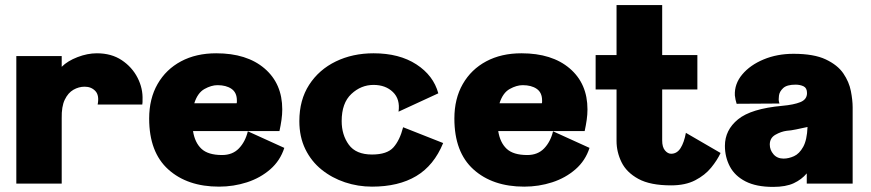

<svg xmlns="http://www.w3.org/2000/svg" viewBox="-20 -720 3414 753"><path d="M44 0V-500H222V-458Q245 -481 284 -496Q323 -511 360 -511Q417 -511 457.5 -484Q498 -457 519.5 -415Q541 -373 539 -328Q539 -324 539 -319.5Q539 -315 538 -310H363Q370 -346 354 -363Q338 -380 312 -380Q289 -380 268 -368Q247 -356 234 -329Q221 -302 222 -256V0Z M1095 -140Q1079 -90 1040 -56Q1001 -22 948.5 -5Q896 12 839 12Q715 12 640 -55.5Q565 -123 565 -255Q565 -333 598 -390.5Q631 -448 690 -479.5Q749 -511 828 -511Q948 -511 1017.5 -451.5Q1087 -392 1087 -291Q1087 -271 1084 -250Q1081 -229 1076 -206H737Q744 -161 770 -136.5Q796 -112 851 -112Q892 -112 917 -138Q942 -164 952 -205ZM833 -386Q809 -386 782 -371Q755 -356 742 -315H908Q909 -317 909 -320.5Q909 -324 909 -326Q909 -357 888 -371.5Q867 -386 833 -386Z M1439 12Q1384 12 1333 -5Q1282 -22 1241.5 -54.5Q1201 -87 1177.5 -135Q1154 -183 1154 -245Q1154 -328 1192.5 -387.5Q1231 -447 1297 -479Q1363 -511 1445 -511Q1546 -511 1613 -467.5Q1680 -424 1699 -354L1543 -282Q1550 -331 1521 -359Q1492 -387 1445 -387Q1396 -387 1358 -351.5Q1320 -316 1320 -245Q1320 -191 1348 -152.5Q1376 -114 1439 -114Q1498 -114 1523 -142Q1548 -170 1561 -221L1718 -159Q1682 -71 1612.5 -29.5Q1543 12 1439 12Z M2292 -140Q2276 -90 2237 -56Q2198 -22 2145.5 -5Q2093 12 2036 12Q1912 12 1837 -55.5Q1762 -123 1762 -255Q1762 -333 1795 -390.5Q1828 -448 1887 -479.5Q1946 -511 2025 -511Q2145 -511 2214.5 -451.5Q2284 -392 2284 -291Q2284 -271 2281 -250Q2278 -229 2273 -206H1934Q1941 -161 1967 -136.5Q1993 -112 2048 -112Q2089 -112 2114 -138Q2139 -164 2149 -205ZM2030 -386Q2006 -386 1979 -371Q1952 -356 1939 -315H2105Q2106 -317 2106 -320.5Q2106 -324 2106 -326Q2106 -357 2085 -371.5Q2064 -386 2030 -386Z M2612 7Q2530 7 2483.5 -18.5Q2437 -44 2417.5 -84Q2398 -124 2398 -167V-369H2316V-504H2398V-700H2577V-504H2715V-369H2577V-169Q2577 -143 2588 -130Q2599 -117 2612 -117Q2635 -117 2649 -139Q2663 -161 2670 -199L2806 -120Q2793 -92 2769 -62.5Q2745 -33 2706.5 -13Q2668 7 2612 7Z M3012 13Q2946 13 2904 -8.5Q2862 -30 2842.5 -67Q2823 -104 2823 -148Q2823 -210 2874.5 -252Q2926 -294 3048 -305Q3093 -309 3119 -319.5Q3145 -330 3145 -355Q3145 -375 3131.5 -381.5Q3118 -388 3100 -388Q3066 -388 3051.5 -374.5Q3037 -361 3035 -345Q3033 -329 3035 -321Q3037 -314 3037 -314L2869 -313Q2864 -328 2862 -346Q2860 -391 2891 -428Q2922 -465 2975 -487Q3028 -509 3092 -509Q3172 -509 3218.5 -487Q3265 -465 3287.5 -432Q3310 -399 3317 -363Q3324 -327 3324 -299V0H3144V-40Q3124 -16 3093 -1.5Q3062 13 3012 13ZM3053 -98Q3073 -98 3094 -107.5Q3115 -117 3130 -144Q3145 -171 3147 -222Q3124 -217 3102.5 -212.5Q3081 -208 3065 -207Q3043 -204 3021 -191.5Q2999 -179 2999 -153Q2999 -132 3013.5 -115Q3028 -98 3053 -98Z"/></svg>

Font: Panamera Black
Style: Regular
Weight: 900
Designer: Bastien Sozeau
Foundry: NBR — Bastien Sozeau
Version: Version 3.002; ttfautohint (v1.8.4.7-5d5b);gftools[0.9.33]